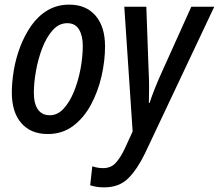

<svg xmlns="http://www.w3.org/2000/svg" viewBox="-20 -568 944 828"><path d="M186 10Q113 10 72 -37Q31 -84 31 -169Q31 -213 39.5 -264.5Q48 -316 67 -366Q86 -416 115 -457.5Q144 -499 185 -523.5Q226 -548 279 -548Q351 -548 392 -500.5Q433 -453 433 -368Q433 -306 418 -240Q403 -174 372.5 -117Q342 -60 295.5 -25Q249 10 186 10ZM195 -71Q228 -71 254 -99Q280 -127 298.5 -172Q317 -217 327 -269.5Q337 -322 337 -371Q337 -413 321 -440.5Q305 -468 270 -468Q234 -468 207 -437.5Q180 -407 162 -360Q144 -313 135 -261.5Q126 -210 126 -168Q126 -121 143.5 -96Q161 -71 195 -71ZM429 240Q410 240 395.5 237.5Q381 235 369 231L378 149Q389 153 401 155Q413 157 425 157Q458 157 478.5 135Q499 113 518 73L552 -1L516 -539H611L621 -261Q623 -227 623 -190Q623 -153 622 -124H625Q634 -152 648 -187Q662 -222 673 -246L805 -539H904L605 94Q572 162 533 201Q494 240 429 240Z"/></svg>

Font: Noto Sans Condensed Medium
Style: Italic
Weight: 500
Width: 3
Italic angle: -12°
Designer: Monotype Design Team
Foundry: Monotype Imaging Inc.
Version: Version 2.013; ttfautohint (v1.8.4.7-5d5b)